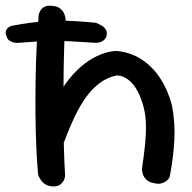

<svg xmlns="http://www.w3.org/2000/svg" viewBox="-84 -670 690 690"><path d="M468 -12Q452 -15 443 -23.5Q434 -32 430.5 -41Q427 -50 426.5 -56Q426 -62 426 -62Q433 -109 437 -147.5Q441 -186 440.5 -220Q440 -254 432 -286Q416 -343 391 -370.5Q366 -398 336 -399Q301 -392 273 -370.5Q245 -349 224 -319Q203 -289 187 -256Q171 -223 159.5 -193.5Q148 -164 140 -144Q132 -126 127 -121.5Q122 -117 118.5 -122.5Q115 -128 114 -137Q113 -146 112.5 -154Q112 -162 111.5 -163Q111 -164 110 -153L84 -243L115 -306Q137 -352 164 -385.5Q191 -419 220 -441Q249 -463 278.5 -474.5Q308 -486 335 -487Q386 -482 425.5 -456Q465 -430 492.5 -387.5Q520 -345 534 -291Q546 -228 542.5 -165.5Q539 -103 526 -35Q526 -35 523.5 -30Q521 -25 514 -19.5Q507 -14 496 -11Q485 -8 468 -12ZM108 0Q92 0 81 -6.5Q70 -13 64 -21.5Q58 -30 55.5 -36Q53 -42 53 -42Q49 -85 46.5 -141.5Q44 -198 43.5 -260.5Q43 -323 44 -386Q45 -449 48 -508Q51 -567 55 -616Q55 -616 56.5 -621.5Q58 -627 62.5 -634Q67 -641 77 -646Q87 -651 103 -649Q120 -648 130 -641Q140 -634 144.5 -625Q149 -616 150.5 -609Q152 -602 152 -602Q149 -563 147 -509Q145 -455 144.5 -393.5Q144 -332 144 -269Q144 -206 145.5 -146.5Q147 -87 150 -38Q150 -38 149 -32.5Q148 -27 144 -19.5Q140 -12 131.5 -6Q123 0 108 0ZM300 -549Q299 -536 293 -529.5Q287 -523 280 -520Q273 -517 267.5 -516.5Q262 -516 262 -516Q224 -518 194.5 -520Q165 -522 141 -522.5Q117 -523 93.5 -522.5Q70 -522 43 -520.5Q16 -519 -19 -516Q-19 -516 -24.5 -516Q-30 -516 -37.5 -518Q-45 -520 -51.5 -525Q-58 -530 -61 -541Q-65 -551 -63 -558Q-61 -565 -56 -569.5Q-51 -574 -47 -575.5Q-43 -577 -43 -577Q-11 -583 17 -587Q45 -591 72 -593Q99 -595 127.5 -595.5Q156 -596 188.5 -594Q221 -592 261 -588Q261 -588 267 -585.5Q273 -583 281 -578.5Q289 -574 294.5 -566.5Q300 -559 300 -549Z"/></svg>

Font: Sour Gummy
Style: Regular
Weight: 400
Designer: Stefie Justprince
Foundry: Eifetstype
Version: Version 1.000